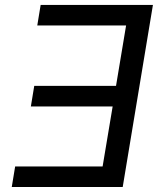

<svg xmlns="http://www.w3.org/2000/svg" viewBox="-20 -747 639 767"><path d="M590.9 -727.3H142.4L128.9 -645.2H483.7L443.5 -404.1H116.8L103.3 -321.7H430L389.9 -82H40.5L27 0H470.2Z"/></svg>

Font: Margiela Sans Text
Style: Italic
Weight: 400
Italic angle: -9.39999°
Designer: Stefan Endress, Andreas Faust
Version: Version 1.100;FEAKit 1.0